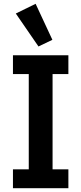

<svg xmlns="http://www.w3.org/2000/svg" viewBox="-20 -988 427 1008"><path d="M48 0V-99H131V-599H48V-698H339V-599H256V-99H339V0ZM63 -917 167 -968 255 -779 182 -744Z"/></svg>

Font: IBM Plex Sans Condensed SemiBold
Style: Regular
Weight: 600
Width: 3
Designer: Mike Abbink, Paul van der Laan, Pieter van Rosmalen
Foundry: Bold Monday
Version: Version 1.3